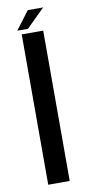

<svg xmlns="http://www.w3.org/2000/svg" viewBox="-89 -813 402 849"><g transform="rotate(-10 112.0 -388.0)"><path d="M56 0H152.5V-675H56ZM39.5 -694.5H87.5L170 -776H101Z"/></g></svg>

Font: Anybody SemiCondensed
Style: Regular
Weight: 400
Width: 4
Version: Version 1.113;gftools[0.9.25]